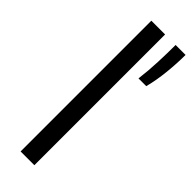

<svg xmlns="http://www.w3.org/2000/svg" viewBox="-270 -824 839 839"><g transform="rotate(45 149.5 -404.0)"><path d="M87.5 0V-808H172.5V0ZM226 -590Q233 -644 235.2 -700.8Q237.5 -757.5 237.5 -808H299Q299 -755.5 293 -697.8Q287 -640 274 -590Z"/></g></svg>

Font: Encode Sans Expanded Expanded
Style: Regular
Weight: 400
Width: 7
Designer: Multiple Designers
Foundry: Impallari Type
Version: Version 3.000; ttfautohint (v1.8.3) -l 8 -r 50 -G 200 -x 14 